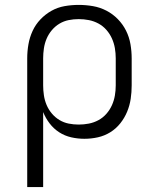

<svg xmlns="http://www.w3.org/2000/svg" viewBox="-20 -558 640 783"><path d="M91 205V-320Q91 -349 96 -377.5Q101 -406 113 -432Q125 -458 145 -479Q165 -500 190 -514Q215 -528 243.5 -533Q272 -538 301 -538Q330 -538 359 -533Q388 -528 414 -514.5Q440 -501 460.5 -480Q481 -459 494 -433Q507 -407 512 -378Q517 -349 517 -320V-210Q517 -182 513 -155Q509 -128 498.5 -102.5Q488 -77 470.5 -55Q453 -33 429.5 -18.5Q406 -4 379 2Q352 8 324 8Q297 8 270.5 2Q244 -4 221.5 -18.5Q199 -33 182.5 -54.5Q166 -76 156 -101V205ZM301 -50Q322 -50 342.5 -54Q363 -58 381.5 -68Q400 -78 414 -94Q428 -110 436.5 -129Q445 -148 448.5 -168.5Q452 -189 452 -210V-320Q452 -341 448.5 -361.5Q445 -382 436.5 -401Q428 -420 414 -436Q400 -452 381.5 -462Q363 -472 342.5 -476Q322 -480 301 -480Q280 -480 260 -476Q240 -472 222.5 -461.5Q205 -451 191.5 -435Q178 -419 170 -400Q162 -381 159 -360.5Q156 -340 156 -320V-210Q156 -190 159 -169.5Q162 -149 170 -130Q178 -111 191.5 -95Q205 -79 222.5 -68.5Q240 -58 260 -54Q280 -50 301 -50Z"/></svg>

Font: Iosevka Curly Light Extended
Style: Regular
Weight: 300
Width: 7
Monospace: yes
Designer: Belleve Invis
Foundry: Belleve Invis
Version: Version 11.1.0; ttfautohint (v1.8.3)